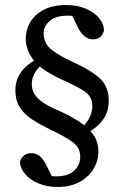

<svg xmlns="http://www.w3.org/2000/svg" viewBox="-20 -649 492 761"><path d="M242 -629Q285 -629 319 -615Q353 -601 372.5 -577.5Q392 -554 392 -527Q386 -508 374.5 -500.5Q363 -493 349 -493Q311 -493 287 -544L260 -599L295 -579Q271 -587 250 -587Q200 -587 176.5 -565.5Q153 -544 153 -517Q153 -475 187 -450Q221 -425 265 -405Q337 -373 374 -340Q411 -307 411 -249Q411 -201 382 -166.5Q353 -132 303 -111L289 -134Q315 -148 330.5 -175Q346 -202 346 -228Q346 -267 313.5 -288Q281 -309 229 -332Q148 -368 115 -408.5Q82 -449 82 -497Q82 -529 99 -559.5Q116 -590 152 -609.5Q188 -629 242 -629ZM209 92Q166 92 132.5 78Q99 64 79.5 41Q60 18 59 -9Q66 -27 77.5 -34.5Q89 -42 103 -42Q124 -42 138 -30Q152 -18 165 8L192 63L164 45Q176 48 184 49Q192 50 201 50Q251 50 274.5 27Q298 4 298 -27Q298 -64 268.5 -85.5Q239 -107 185 -133Q143 -153 110.5 -173.5Q78 -194 59.5 -222Q41 -250 41 -292Q41 -379 149 -426L162 -403Q136 -389 121 -365Q106 -341 106 -316Q106 -288 122.5 -268Q139 -248 165 -233.5Q191 -219 220 -207Q259 -189 293 -167.5Q327 -146 348.5 -117Q370 -88 370 -47Q370 -12 351 20Q332 52 296 72Q260 92 209 92Z"/></svg>

Font: Lisu Bosa Light
Style: Regular
Weight: 300
Designer: David Morse, Annie Olsen, Victor Gaultney, Frank Grießhammer (Latin)
Foundry: SIL International
Version: Version 2.000